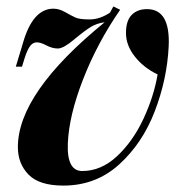

<svg xmlns="http://www.w3.org/2000/svg" viewBox="-20 -559 565 593"><path d="M434.1 -530.8Q506.3 -530.8 501 -416Q496.1 -314.5 458 -215.3Q419.9 -116.2 347.9 -51Q275.9 14.2 175.8 14.2Q101.1 14.2 68.1 -19.8Q35.2 -53.7 35.2 -104.5Q35.2 -272 303.2 -490.2Q279.3 -487.3 260.5 -475.8Q241.7 -464.4 208.7 -436.8Q175.8 -409.2 158.7 -409.2Q141.6 -409.2 123.5 -418.7Q105.5 -428.2 93.8 -428.2Q82 -428.2 73.5 -417.5Q64.9 -406.7 56.2 -379.9L47.9 -353H28.8L50.8 -425.8Q81.1 -532.2 145 -532.2Q162.6 -532.2 181.4 -521.5Q200.2 -510.7 212.9 -504.9Q225.6 -499 256.8 -499Q288.1 -499 319.8 -520L330.1 -539.1L351.1 -528.8Q280.3 -426.3 236.6 -314Q192.9 -201.7 189.5 -116.2Q186 -30.8 233.9 -30.8Q292.5 -30.8 341.6 -76.7Q390.6 -122.6 422.9 -191.7Q455.1 -260.7 466.8 -329.1Q423.8 -349.6 396.5 -384.3Q369.1 -418.9 369.1 -457Q369.1 -495.1 386.7 -512.9Q404.3 -530.8 434.1 -530.8Z"/></svg>

Font: PlayfairDisplay-BoldItalic
Style: Bold Italic
Weight: 700
Italic angle: -14.9847°
Designer: Claus Eggers Sørensen
Foundry: Claus Eggers Sørensen
Version: Version 1.002;PS 001.002;hotconv 1.0.70;makeotf.lib2.5.58329